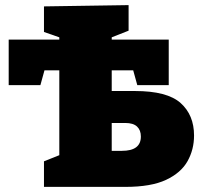

<svg xmlns="http://www.w3.org/2000/svg" viewBox="-20 -731 786 751"><path d="M152 0V-100L212 -124V-456H154L138 -398H14V-576H212V-585L152 -606V-706L483 -711V-611L417 -585V-576H640V-398H517L501 -456H417V-375H508Q634 -375 686.5 -328Q739 -281 739 -201Q739 -146 713.5 -100.5Q688 -55 629.5 -27.5Q571 0 470 0ZM470 -250H417V-141H457Q531 -141 531 -197Q531 -222 516 -236Q501 -250 470 -250Z"/></svg>

Font: Bitter Black
Style: Regular
Weight: 900
Designer: Sol Matas, and Bitter project Authors
Foundry: Sol Matas
Version: Version 2.001